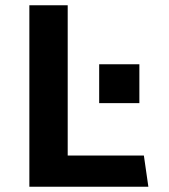

<svg xmlns="http://www.w3.org/2000/svg" viewBox="-20 -706 640 726"><path d="M91 0V-686H236V-118H524L541 0ZM355 -316V-463H507V-316Z"/></svg>

Font: Chivo Mono Medium SemiBold
Style: Regular
Weight: 600
Monospace: yes
Version: Version 1.008